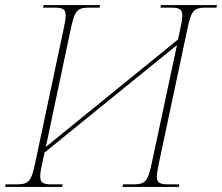

<svg xmlns="http://www.w3.org/2000/svg" viewBox="-38 -734 872 754"><path d="M-18 0H206L208 -10H166C133 -10 120 -15 120 -41C120 -54 123 -72 129 -98L137 -135L657 -557L559 -98C543 -22 534 -10 484 -10H445L443 0H664L666 -10H624C591 -10 578 -15 578 -41C578 -54 582 -72 587 -98L697 -616C713 -693 722 -704 772 -704H812L814 -714H594L592 -704H632C665 -704 678 -699 678 -673C678 -660 675 -642 669 -616L661 -579L142 -157L239 -616C255 -693 264 -704 314 -704H353L355 -714H133L131 -704H174C207 -704 220 -699 220 -673C220 -660 216 -642 211 -616L101 -98C85 -21 76 -10 26 -10H-16Z"/></svg>

Font: Noto Serif Display Thin
Style: Italic
Weight: 100
Italic angle: -12°
Designer: Monotype Design Team
Foundry: Monotype Imaging Inc.
Version: Version 2.009